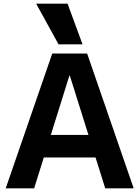

<svg xmlns="http://www.w3.org/2000/svg" viewBox="-20 -1020 755 1040"><path d="M11 0 263 -730H452L704 0H550L358 -611H356L165 0ZM158 -167V-289H558V-167ZM297 -780 176 -1000H346L427 -780Z"/></svg>

Font: M PLUS 1
Style: Bold
Weight: 700
Designer: Coji Morishita
Foundry: UNDERFOREST DESIGN
Version: Version 1.001